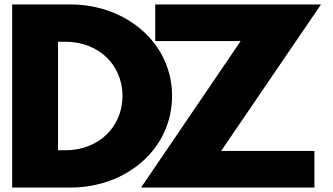

<svg xmlns="http://www.w3.org/2000/svg" viewBox="-20 -845 1501 865"><path d="M1426.2 -825H679.3V-660H1064.3L615.5 0H1396.5V-165H976.3ZM34.8 -825V0H297.7C547.3 0 755.2 -172 755.2 -413C755.2 -653 546.2 -825 297.7 -825ZM241.5 -168V-657H273.5C427.5 -657 532 -550 532 -412C530.8 -274 426.3 -168 273.5 -168Z"/></svg>

Font: Hussar
Style: BdWide
Weight: 700
Foundry: Cannot Into Space Fonts
Version: Version 2.00